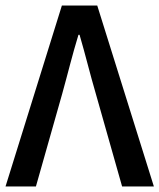

<svg xmlns="http://www.w3.org/2000/svg" viewBox="-23 -675 577 695"><path d="M201 -655 -3 0H107L202 -335C223 -410 238 -474 261 -549H265C287 -474 302 -410 324 -335L419 0H534L329 -655Z"/></svg>

Font: Cambridge Sans Medium
Style: Regular
Weight: 500
Version: Version 2.020;PS 002.020;hotconv 1.0.88;makeotf.lib2.5.64775